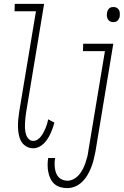

<svg xmlns="http://www.w3.org/2000/svg" viewBox="-20 -755 640 988"><path d="M150 8Q131 8 114.5 -2Q98 -12 89 -28Q80 -44 76.5 -63Q73 -82 72.5 -101.5Q72 -121 74 -141Q76 -161 79 -181L165 -697H55L56 -735H207L114 -174Q112 -160 110.5 -146Q109 -132 108.5 -117.5Q108 -103 109 -89.5Q110 -76 114 -63Q118 -50 127.5 -40Q137 -30 151 -30Q163 -30 173.5 -37Q184 -44 191.5 -54Q199 -64 204.5 -74.5Q210 -85 214.5 -96Q219 -107 222.5 -118.5Q226 -130 228 -141L260 -124Q256 -109 251 -95Q246 -81 239.5 -67Q233 -53 224.5 -40Q216 -27 205 -16Q194 -5 179.5 1.5Q165 8 150 8ZM562 -641Q554 -641 546.5 -645Q539 -649 535 -656Q531 -663 530 -672Q529 -681 531 -690Q532 -696 534.5 -701.5Q537 -707 541.5 -711.5Q546 -716 552 -717.5Q558 -719 564 -719Q573 -719 580.5 -715Q588 -711 592 -704Q596 -697 596.5 -688Q597 -679 596 -670Q595 -664 592 -658.5Q589 -653 584.5 -648.5Q580 -644 574 -642.5Q568 -641 562 -641ZM326 213Q308 213 290.5 208Q273 203 260 191.5Q247 180 239.5 164Q232 148 228.5 130.5Q225 113 225 94.5Q225 76 228 58H264Q261 71 261 84.5Q261 98 262.5 110.5Q264 123 268.5 135Q273 147 281 156Q289 165 301.5 170Q314 175 327 175Q343 175 359 166.5Q375 158 386.5 144.5Q398 131 406 115.5Q414 100 419.5 84Q425 68 429 52Q433 36 435 19L520 -492H407L408 -530H563L471 26Q467 46 462 66.5Q457 87 449 107Q441 127 430 146Q419 165 403 180.5Q387 196 367 204.5Q347 213 326 213Z"/></svg>

Font: Iosevka Slab XLtEx
Style: Italic
Weight: 200
Width: 7
Italic angle: -9°
Monospace: yes
Designer: Belleve Invis
Foundry: Belleve Invis
Version: Version 11.1.0; ttfautohint (v1.8.3)